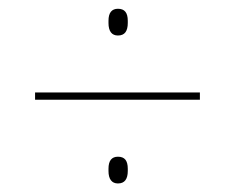

<svg xmlns="http://www.w3.org/2000/svg" viewBox="-20 -532 536 438"><path d="M60 -304.5V-321H436V-304.5ZM249 -113.5Q238.5 -113.5 233 -120.8Q227.5 -128 227.5 -142V-147Q227.5 -161 233 -167.8Q238.5 -174.5 249 -174.5Q260.5 -174.5 266 -167.8Q271.5 -161 271.5 -147V-142Q271.5 -128 266 -120.8Q260.5 -113.5 249 -113.5ZM249 -451Q238.5 -451 233 -458.2Q227.5 -465.5 227.5 -479.5V-484.5Q227.5 -498.5 233 -505.2Q238.5 -512 249 -512Q260.5 -512 266 -505.2Q271.5 -498.5 271.5 -484.5V-479.5Q271.5 -465.5 266 -458.2Q260.5 -451 249 -451Z"/></svg>

Font: Anek Bangla Thin
Style: Regular
Weight: 250
Designer: Sulekha Rajkumar (Bangla), Yesha Goshar (Latin)
Foundry: Ek Type
Version: Version 1.003